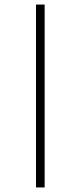

<svg xmlns="http://www.w3.org/2000/svg" viewBox="-20 -672 353 843"><path d="M138 151V-652H176V151Z"/></svg>

Font: Inconsolata ExtraCondensed Light
Style: Regular
Weight: 300
Width: 2
Monospace: yes
Designer: Raph Levien, Cyreal, Brenton Simpson
Foundry: Raph Levien, Cyreal, Google
Version: Version 3.100; ttfautohint (v1.8.4.7-5d5b)